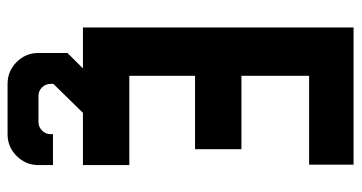

<svg xmlns="http://www.w3.org/2000/svg" viewBox="-234 -490 914 485"><g transform="rotate(90 222.5 -247.0)"><path d="M264.6 0 191.4 74.7V81.5Q191.4 94.2 200.2 103.3Q209 112.3 221.7 112.3H287.6Q300.3 112.3 309.3 103.3Q318.4 94.2 318.4 81.5V75.7H396.5V112.3Q396.5 144.5 373.5 167.5Q350.6 190.4 318.4 190.4H191.4Q159.2 190.4 136.2 167.5Q113.3 144.5 113.3 112.3V39.1L152.3 0H48.8V-683.6H395.5V-571.3H170.9V-400.4H356.4V-283.2H170.9V-117.2H396.5V0Z"/></g></svg>

Font: California Gothic
Style: Regular
Weight: 400
Version: Version 2.2;